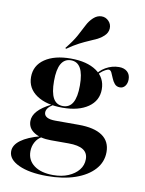

<svg xmlns="http://www.w3.org/2000/svg" viewBox="-94 -737 751 996"><g transform="rotate(10 281.5 -239.5)"><path d="M222.6 192.7Q129.8 192.7 74.2 166.9Q18.5 141.1 18.5 98.4Q18.5 65.3 54 39.1Q89.5 12.9 155.6 -4.8L162.9 -1.6Q141.1 10.5 129 32.7Q116.9 54.8 116.9 81.5Q116.9 128.2 153.6 155.2Q190.3 182.3 254 182.3Q299.2 182.3 333.5 167.7Q367.7 153.2 387.5 128.6Q407.3 104 407.3 71.8Q407.3 38.7 381.9 22.6Q356.5 6.5 304.8 6.5H212.1Q155.6 6.5 122.6 -14.9Q89.5 -36.3 89.5 -73.4Q89.5 -101.6 112.5 -127Q135.5 -152.4 182.3 -175.8L190.3 -175Q172.6 -163.7 164.9 -152.8Q157.3 -141.9 157.3 -130.6Q157.3 -114.5 172.6 -106Q187.9 -97.6 216.9 -97.6H339.5Q421.8 -97.6 464.1 -68.5Q506.5 -39.5 506.5 16.9Q506.5 69.4 471 108.9Q435.5 148.4 371.8 170.6Q308.1 192.7 222.6 192.7ZM241.1 -170.2Q155.6 -170.2 104.4 -204.8Q53.2 -239.5 53.2 -299.2Q53.2 -359.7 104 -394.4Q154.8 -429 240.3 -429Q325.8 -429 375.8 -394.8Q425.8 -360.5 425.8 -299.2Q425.8 -239.5 375.8 -204.8Q325.8 -170.2 241.1 -170.2ZM241.9 -179Q276.6 -179 293.5 -208.9Q310.5 -238.7 310.5 -299.2Q310.5 -360.5 293.5 -390.3Q276.6 -420.2 242.7 -420.2Q208.9 -420.2 191.5 -390.3Q174.2 -360.5 174.2 -299.2Q174.2 -238.7 190.7 -208.9Q207.3 -179 241.9 -179ZM516.1 -325.8Q498.4 -325.8 487.9 -338.3Q477.4 -350.8 471.4 -366.5Q465.3 -382.3 459.3 -394.4Q453.2 -406.5 443.5 -406.5Q437.9 -406.5 425.8 -400Q413.7 -393.5 401.2 -381.9Q388.7 -370.2 380.6 -351.6L375.8 -358.9Q389.5 -389.5 423.4 -409.3Q457.3 -429 494.4 -429Q521.8 -429 537.9 -414.5Q554 -400 554 -374.2Q554 -353.2 543.5 -339.5Q533.1 -325.8 516.1 -325.8ZM206.5 -474.2 202.4 -478.2Q237.1 -521 254.8 -553.6Q272.6 -586.3 285.1 -611.3Q297.6 -636.3 316.9 -654Q336.3 -671.8 358.9 -672.2Q381.5 -672.6 397.6 -655.6Q412.9 -639.5 411.7 -616.9Q410.5 -594.4 391.1 -576.6Q376.6 -562.9 358.5 -554Q340.3 -545.2 318.1 -535.9Q296 -526.6 268.5 -512.5Q241.1 -498.4 206.5 -474.2Z"/></g></svg>

Font: Playfair 144pt SemiExpanded ExtraBold
Style: Regular
Weight: 800
Width: 6
Designer: Claus Eggers Sørensen
Foundry: Claus Eggers Sørensen
Version: Version 2.203